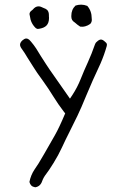

<svg xmlns="http://www.w3.org/2000/svg" viewBox="-20 -690 540 828"><path d="M113.8 -510.3Q106 -520 100.1 -522.5Q96.2 -523.9 94.2 -523.9Q92.3 -523.9 91.8 -523.9Q84.5 -522.9 75.7 -515.1Q66.4 -505.9 66.4 -497.1Q66.4 -488.8 75.2 -477.5Q86.9 -461.4 97.2 -443.4Q108.9 -425.8 123.3 -402.1Q137.7 -378.4 164.1 -342.8Q190.4 -306.2 210.4 -273.4Q230.5 -240.7 256.3 -207L261.2 -201.2Q235.4 -139.6 216.6 -106.7Q197.8 -73.7 169.9 -25.1Q142.1 23.4 128.9 41Q112.8 64.9 106.9 94.7Q109.4 104.5 115 110.1Q120.6 115.7 131.8 117.7Q154.3 114.3 162.1 90.3Q167.5 75.2 179 60.5Q190.4 45.9 210.9 12.9Q231.4 -20 247.1 -54Q262.7 -87.9 280.8 -123.5Q298.8 -159.2 314.2 -191.2Q329.6 -223.1 353 -280.3Q376.5 -337.4 413.6 -416.5Q429.7 -453.6 440.4 -491.7Q440.9 -494.6 440.9 -496.6Q440.9 -498.5 440.9 -500Q439.9 -504.9 433.6 -509.3Q423.3 -519.5 415.3 -519.5Q407.2 -519.5 397.5 -509.8Q393.6 -506.8 392.1 -503.9Q391.1 -502.4 389.2 -497.6Q375.5 -458 358.9 -421.4Q342.3 -385.3 327.9 -349.1Q313.5 -313 292.5 -280.8L281.7 -264.6Q226.6 -343.8 213.4 -362.3Q191.4 -393.1 179 -412.6Q166.5 -432.1 156.2 -448Q146 -463.9 136.2 -480.5Q126 -496.1 113.8 -510.3ZM107.4 -631.8Q107.4 -630.4 107.4 -627.9Q107.4 -625.5 108.9 -620.6Q112.3 -589.8 134.3 -568.8L140.6 -565.4Q142.6 -565.4 144.8 -565.4Q147 -565.4 151.4 -566.4Q170.4 -569.8 180.2 -579.6Q191.4 -590.8 191.4 -612.8Q191.4 -615.7 190.9 -620.1Q190.9 -623.5 190.9 -625.5Q190.9 -639.2 183.6 -647Q178.2 -652.3 167.5 -655.8Q155.3 -662.6 146 -662.6Q132.8 -662.6 121.6 -648.9L120.1 -647.5Q115.2 -644 112.8 -641.6Q108.4 -637.2 107.4 -631.8ZM356.4 -664.6Q342.8 -669.9 330.1 -669.9Q317.4 -669.9 305.7 -666Q287.6 -648.9 287.6 -622.1V-621.6Q287.6 -619.6 287.6 -618.2Q287.6 -602.5 300.8 -594.2L302.2 -593.3Q313.5 -583 325.7 -575.2Q329.6 -574.7 335.2 -574.7Q340.8 -574.7 348.1 -576.7Q358.9 -579.6 369.1 -586.9Q376 -594.2 376 -604.5Q376 -606.9 375.5 -610.4V-611.3Q375.5 -642.6 356.4 -664.6Z"/></svg>

Font: NaikaiFont
Style: ExtraLight
Weight: 200
Version: Version 1.89